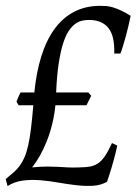

<svg xmlns="http://www.w3.org/2000/svg" viewBox="-41 -623 468 658"><path d="M255.4 -262.2H148.9Q145.5 -228.5 137.9 -197.8Q130.4 -167 119.6 -139.9Q108.9 -112.8 95.9 -89.8Q83 -66.9 69.3 -49.3Q99.6 -52.2 119.6 -52.2Q139.6 -52.2 156.5 -51.3Q173.3 -50.3 190.7 -49.3Q208 -48.3 232.4 -49.3Q252.9 -49.8 267.6 -52.2Q282.2 -54.7 294.7 -63Q307.1 -71.3 318.4 -87.6Q329.6 -104 342.8 -132.8L360.8 -124Q356.4 -103 351.3 -83.7Q346.2 -64.5 341.3 -48.1Q336.4 -31.7 332.3 -19.5Q328.1 -7.3 325.7 0Q304.2 12.2 277.3 13.7Q250.5 15.1 220.5 11.7Q190.4 8.3 158.9 2.7Q127.4 -2.9 96.7 -5.4Q65.9 -7.8 37.4 -4.2Q8.8 -0.5 -15.1 14.6L-21.5 -9.3Q-6.3 -21.5 5.6 -32.2Q17.6 -43 26.9 -55.4Q36.1 -67.9 43.2 -84.5Q50.3 -101.1 55.7 -125Q61 -148.9 65.2 -182.4Q69.3 -215.8 73.2 -262.2H22.9L15.6 -274.4Q18.1 -281.7 21.7 -290Q25.4 -298.3 29.3 -306.2H76.7Q83.5 -375.5 100.8 -430.7Q118.2 -485.8 146.2 -524.2Q174.3 -562.5 213.4 -582.8Q252.4 -603 302.7 -603Q314.5 -603 325 -602.1Q335.4 -601.1 347.2 -597.4Q358.9 -593.8 373.3 -587.2Q387.7 -580.6 406.7 -568.8Q404.3 -556.2 400.1 -538.1Q396 -520 390.9 -501.2Q385.7 -482.4 380.6 -465.6Q375.5 -448.7 371.6 -439.5H350.6Q352.5 -500 330.3 -527.3Q308.1 -554.7 263.7 -554.7Q252 -554.7 240 -552Q228 -549.3 216.3 -540.8Q204.6 -532.2 193.8 -515.9Q183.1 -499.5 174.6 -471.9Q166 -444.3 159.9 -403.6Q153.8 -362.8 151.4 -306.2H261.7L271.5 -294.9Z"/></svg>

Font: Gentium Plus Phon
Style: Italic
Weight: 400
Italic angle: -8°
Designer: J. Victor Gaultney, Annie Olsen, Iska Routamaa, Becca Hirsbrunner
Foundry: SIL International
Version: Version 5.000